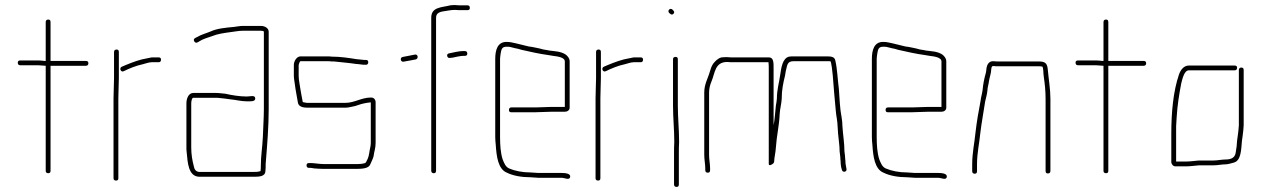

<svg xmlns="http://www.w3.org/2000/svg" viewBox="-20 -681 4967 756"><path d="M160 -422V-8C160 -2 164 1 170 1C176 1 179 -2 179 -8V-422H318C325 -422 328 -426 328 -432C328 -438 325 -441 318 -441H179V-594C179 -601 176 -604 170 -604C164 -604 160 -601 160 -594V-441H156C147 -442 139 -443 131 -443H60C53 -443 50 -440 50 -434C50 -428 53 -424 60 -424H131C140 -424 151 -422 160 -422Z M468 -401C488 -411 517 -423 542 -428C554 -431 566 -436 578 -436H605C611 -436 614 -440 614 -446C614 -452 611 -455 605 -455H577C565 -453 550 -449 538 -447C511 -440 482 -428 459 -418C448 -413 456 -394 468 -401ZM427 -294V21C427 27 431 30 437 30C443 30 446 27 446 21V-294C446 -319 448 -351 448 -374V-476C448 -483 445 -486 439 -486C433 -486 429 -483 429 -476V-374C429 -350 427 -320 427 -294Z M714 -274V-101C714 -94 714 -88 715 -82C719 -41 721 15 766 15H976C999 15 1025 15 1025 -8C1026 -15 1026 -22 1026 -27C1026 -33 1026 -40 1027 -47C1032 -110 1038 -182 1038 -252V-556C1038 -570 1023 -579 1007 -579H937C923 -579 913 -576 901 -575C869 -572 834 -569 809 -557C790 -549 772 -545 756 -535C749 -532 739 -528 745 -518C751 -508 760 -515 766 -519C780 -528 799 -533 816 -539C835 -547 861 -551 884 -554C902 -556 919 -560 937 -560H1007C1011 -560 1019 -559 1019 -556V-252C1019 -218 1016 -175 1015 -142C1013 -98 1007 -69 1007 -27C1007 -22 1007 -16 1006 -9V-7H1005C994 -4 989 -4 976 -4H766C752 -4 745 -14 743 -27C737 -50 733 -73 733 -101V-274C733 -280 735 -296 741 -296H827C833 -296 839 -296 845 -295L864 -293C871 -292 878 -291 886 -290C909 -288 929 -282 952 -282C966 -282 986 -280 985 -294C984 -308 965 -301 952 -301C924 -301 893 -306 867 -312L847 -314C840 -315 834 -315 827 -315H741C723 -315 714 -294 714 -274Z M1384 -448C1353 -453 1320 -458 1287 -458C1280 -459 1274 -459 1267 -459H1163C1149 -459 1137 -441 1137 -425V-383C1137 -371 1140 -359 1141 -349C1144 -324 1149 -302 1153 -277C1155 -262 1172 -257 1189 -257H1340C1347 -257 1352 -258 1357 -259C1369 -262 1376 -262 1389 -267C1406 -273 1421 -276 1440 -278V-118C1440 -112 1439 -106 1438 -101C1434 -85 1434 -70 1428 -56L1421 -42C1417 -35 1391 -35 1381 -35H1255C1237 -35 1218 -39 1203 -39H1197C1190 -39 1187 -36 1187 -30C1187 -24 1190 -20 1196 -20H1203C1206 -20 1211 -19 1216 -18C1227 -17 1243 -16 1255 -16H1381C1404 -16 1432 -17 1438 -34C1442 -44 1448 -54 1451 -66C1453 -84 1459 -97 1459 -118V-278C1459 -289 1452 -297 1441 -297C1403 -297 1376 -276 1340 -276H1189C1183 -276 1176 -279 1172 -279V-280C1169 -298 1164 -319 1162 -335C1160 -351 1156 -366 1156 -383V-425C1156 -426 1160 -440 1163 -440H1266C1273 -440 1280 -440 1287 -439C1293 -439 1299 -439 1305 -438C1331 -435 1358 -433 1383 -429C1392 -429 1406 -426 1414 -426H1421C1427 -426 1430 -430 1430 -436C1430 -442 1427 -445 1421 -445H1414C1407 -445 1392 -448 1384 -448Z M1568 -438C1583 -440 1604 -445 1617 -447C1629 -450 1626 -469 1613 -466C1600 -464 1581 -459 1567 -457C1554 -456 1556 -437 1568 -438ZM1752 -453 1762 -454C1771 -456 1793 -461 1803 -461H1810C1817 -461 1820 -464 1820 -470C1820 -476 1817 -480 1810 -480H1803C1788 -480 1763 -474 1749 -471C1735 -470 1740 -450 1752 -453ZM1688 1C1694 1 1697 -2 1697 -9V-611C1697 -633 1716 -635 1736 -638C1751 -640 1756 -642 1773 -642C1782 -641 1789 -641 1795 -641H1821C1827 -641 1830 -644 1830 -650C1830 -656 1827 -660 1821 -660H1795C1789 -660 1782 -660 1773 -661C1765 -661 1758 -661 1753 -660C1718 -651 1678 -654 1678 -611V-9C1678 -2 1682 1 1688 1Z M2069 -2C2037 -2 2007 -8 1984 -18C1970 -25 1965 -39 1959 -54C1951 -79 1949 -110 1949 -142V-449C1949 -454 1950 -460 1951 -468C1954 -485 1955 -497 1974 -497C1980 -497 1985 -497 1989 -496L2009 -491C2016 -490 2024 -488 2033 -485C2068 -477 2103 -469 2140 -464L2158 -461C2173 -459 2204 -456 2204 -439V-260H2150C2137 -260 2102 -258 2088 -258H1993C1987 -258 1984 -254 1984 -248C1984 -242 1987 -239 1993 -239H2088C2102 -239 2137 -241 2150 -241H2204C2214 -241 2223 -247 2223 -257V-440C2223 -447 2220 -453 2215 -459C2204 -473 2181 -478 2160 -480L2143 -482C2131 -485 2120 -485 2109 -489C2099 -491 2098 -492 2086 -494C2078 -496 2070 -497 2062 -498C2047 -501 2028 -507 2013 -510C1997 -513 1991 -516 1974 -516C1939 -516 1930 -484 1930 -449V-142C1930 -131 1931 -120 1932 -111C1935 -65 1941 -15 1976 -1C2000 11 2034 17 2069 17C2080 17 2088 19 2099 19H2191C2203 19 2222 30 2225 16C2228 2 2205 0 2191 0H2099C2088 0 2080 -2 2069 -2Z M2366 -401C2386 -411 2415 -423 2440 -428C2452 -431 2464 -436 2476 -436H2503C2509 -436 2512 -440 2512 -446C2512 -452 2509 -455 2503 -455H2475C2463 -453 2448 -449 2436 -447C2409 -440 2380 -428 2357 -418C2346 -413 2354 -394 2366 -401ZM2325 -294V21C2325 27 2329 30 2335 30C2341 30 2344 27 2344 21V-294C2344 -319 2346 -351 2346 -374V-476C2346 -483 2343 -486 2337 -486C2331 -486 2327 -483 2327 -476V-374C2327 -350 2325 -320 2325 -294Z M2635 -122C2634 -107 2634 -93 2634 -79V45C2634 52 2638 55 2644 55C2650 55 2653 52 2653 45V-79C2653 -92 2653 -107 2654 -122C2654 -171 2649 -216 2649 -265V-448C2649 -454 2646 -457 2640 -457C2634 -457 2630 -454 2630 -448V-265C2630 -217 2635 -170 2635 -122ZM2615 -630C2619 -626 2626 -620 2632 -627C2638 -634 2632 -639 2628 -643C2619 -652 2606 -639 2615 -630Z M2772 -71V-317C2772 -331 2776 -348 2781 -359C2796 -394 2794 -437 2844 -437C2852 -436 2859 -436 2865 -436H3006V-434C3007 -428 3007 -420 3007 -410V-36C3007 -31 3010 -29 3016 -32C3023 -35 3027 -39 3028 -43C3029 -64 3034 -80 3035 -100C3038 -146 3048 -185 3050 -232C3051 -252 3057 -272 3058 -292C3058 -327 3064 -355 3071 -383L3074 -401C3080 -422 3078 -440 3104 -440H3249C3254 -440 3258 -392 3259 -384C3262 -337 3267 -291 3271 -244C3272 -228 3278 -202 3278 -184L3280 -154C3282 -130 3286 -109 3286 -85C3287 -73 3289 -66 3289 -54C3290 -49 3290 -44 3290 -41C3290 -36 3291 -30 3292 -23L3295 -12C3298 0 3316 -4 3313 -16L3311 -27C3310 -33 3309 -38 3309 -41C3309 -45 3309 -50 3308 -55C3308 -65 3306 -75 3305 -85C3305 -118 3299 -151 3297 -185C3297 -195 3296 -206 3294 -218C3287 -253 3286 -291 3283 -331C3278 -369 3277 -409 3269 -443C3266 -458 3252 -459 3235 -459H3104C3099 -459 3093 -459 3087 -458C3061 -452 3056 -414 3052 -386C3048 -356 3039 -328 3039 -293C3038 -284 3037 -274 3035 -265C3032 -241 3031 -211 3026 -188V-410C3026 -432 3027 -455 3008 -455H2865C2860 -455 2853 -455 2844 -456C2835 -456 2828 -456 2821 -455C2807 -452 2796 -440 2788 -430C2782 -421 2778 -410 2775 -399C2768 -373 2753 -350 2753 -317V-72C2753 -52 2757 -35 2757 -18V-11C2757 -4 2761 -1 2767 -1C2773 -1 2776 -4 2776 -11V-18C2776 -36 2772 -52 2772 -71Z M3552 -2C3520 -2 3490 -8 3467 -18C3453 -25 3448 -39 3442 -54C3434 -79 3432 -110 3432 -142V-449C3432 -454 3433 -460 3434 -468C3437 -485 3438 -497 3457 -497C3463 -497 3468 -497 3472 -496L3492 -491C3499 -490 3507 -488 3516 -485C3551 -477 3586 -469 3623 -464L3641 -461C3656 -459 3687 -456 3687 -439V-260H3633C3620 -260 3585 -258 3571 -258H3476C3470 -258 3467 -254 3467 -248C3467 -242 3470 -239 3476 -239H3571C3585 -239 3620 -241 3633 -241H3687C3697 -241 3706 -247 3706 -257V-440C3706 -447 3703 -453 3698 -459C3687 -473 3664 -478 3643 -480L3626 -482C3614 -485 3603 -485 3592 -489C3582 -491 3581 -492 3569 -494C3561 -496 3553 -497 3545 -498C3530 -501 3511 -507 3496 -510C3480 -513 3474 -516 3457 -516C3422 -516 3413 -484 3413 -449V-142C3413 -131 3414 -120 3415 -111C3418 -65 3424 -15 3459 -1C3483 11 3517 17 3552 17C3563 17 3571 19 3582 19H3674C3686 19 3705 30 3708 16C3711 2 3688 0 3674 0H3582C3571 0 3563 -2 3552 -2Z M3891 -421C3898 -420 3906 -420 3913 -420H4070C4075 -420 4079 -420 4083 -419C4087 -419 4087 -408 4088 -402C4088 -395 4089 -387 4090 -378C4094 -351 4097 -323 4097 -292V-8C4097 -1 4100 2 4106 2C4112 2 4116 -1 4116 -8V-292C4116 -330 4109 -369 4106 -404C4104 -431 4097 -439 4070 -439H3913C3906 -439 3899 -439 3892 -440C3874 -441 3866 -427 3864 -410C3864 -406 3863 -401 3862 -395C3856 -374 3851 -351 3849 -327C3847 -311 3843 -301 3841 -284C3833 -242 3826 -203 3821 -159C3817 -118 3808 -79 3808 -34V-7C3808 0 3812 3 3818 3C3824 3 3827 0 3827 -7V-34C3827 -79 3836 -115 3840 -157C3845 -200 3853 -239 3859 -281C3863 -298 3866 -308 3868 -325C3868 -336 3873 -350 3874 -361C3876 -376 3883 -393 3883 -408C3884 -414 3884 -421 3891 -421Z M4325 -422V-8C4325 -2 4329 1 4335 1C4341 1 4344 -2 4344 -8V-422H4483C4490 -422 4493 -426 4493 -432C4493 -438 4490 -441 4483 -441H4344V-594C4344 -601 4341 -604 4335 -604C4329 -604 4325 -601 4325 -594V-441H4321C4312 -442 4304 -443 4296 -443H4225C4218 -443 4215 -440 4215 -434C4215 -428 4218 -424 4225 -424H4296C4305 -424 4316 -422 4325 -422Z M4608 -26H4652C4667 -26 4686 -29 4701 -30H4758C4775 -30 4791 -34 4807 -34C4816 -34 4831 -39 4839 -41C4867 -49 4867 -92 4870 -125L4873 -147C4875 -164 4876 -168 4877 -188V-405C4877 -412 4874 -415 4868 -415C4862 -415 4858 -412 4858 -405V-188C4857 -168 4856 -167 4854 -149L4851 -127C4850 -111 4849 -98 4846 -83C4844 -61 4829 -53 4806 -53C4790 -53 4774 -49 4758 -49H4700C4687 -48 4666 -45 4652 -45H4611V-184C4612 -195 4612 -206 4613 -218C4616 -268 4623 -310 4631 -352C4635 -367 4642 -404 4661 -404H4841C4848 -404 4851 -408 4851 -414C4851 -420 4848 -423 4841 -423H4661C4641 -423 4628 -405 4622 -387C4600 -322 4592 -241 4592 -154V-43C4592 -35 4599 -26 4608 -26Z"/></svg>

Font: Electronic
Style: ExThn
Weight: 100
Version: Version 1.011